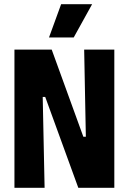

<svg xmlns="http://www.w3.org/2000/svg" viewBox="-20 -897 615 917"><path d="M49 0V-660H227L378 -244H390L382 -660H526V0H354L196 -434H184L193 0ZM332 -718H214L272 -877H420Z"/></svg>

Font: Bricolage Grotesque 24pt Condensed ExtraBold
Style: Regular
Weight: 800
Width: 3
Designer: Mathieu Triay
Foundry: Atelier Triay
Version: Version 1.001;gftools[0.9.33.dev8+g029e19f]